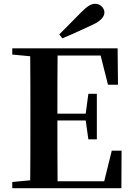

<svg xmlns="http://www.w3.org/2000/svg" viewBox="-20 -997 706 1017"><path d="M294 -815 310 -794C364 -816 417 -841 471 -866C519 -888 533 -912 533 -931C533 -954 512 -977 484 -977C463 -977 443 -965 410 -932C374 -896 335 -855 294 -815ZM552 -548H605L603 -741H45V-708L140 -699C141 -597 141 -496 141 -394V-346C141 -243 141 -141 140 -42L45 -33V0H623L624 -199H572L532 -37H285C284 -140 284 -245 284 -359H434L448 -259H493V-500H448L434 -395H284C284 -502 284 -604 285 -703H513Z"/></svg>

Font: Noto Serif CJK HK
Style: Bold
Weight: 700
Designer: Ryoko NISHIZUKA 西塚涼子 (kana & ideographs); Frank Grießhammer (Latin, Greek & Cyrillic); Wenlong ZHANG 张文龙 (bopomofo); San
Foundry: Adobe
Version: Version 2.001;hotconv 1.1.0;makeotfexe 2.6.0